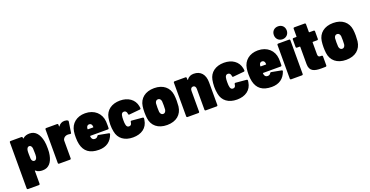

<svg xmlns="http://www.w3.org/2000/svg" viewBox="-33 -1596 5064 2628"><g transform="rotate(-20 2499.5 -281.5)"><path d="M481 -357C461 -458 411 -528 324 -528C289 -528 253 -521 225 -494C221 -490 218 -492 218 -497V-505C218 -514 212 -520 203 -520H45C36 -520 30 -514 30 -505V165C30 174 36 180 45 180H203C212 180 218 174 218 165V-22C218 -27 221 -28 225 -24C254 3 289 8 324 8C412 8 462 -56 481 -154C487 -185 489 -205 489 -249C489 -294 487 -326 481 -357ZM299 -198C294 -171 280 -153 260 -153C238 -153 223 -171 220 -198C218 -218 218 -238 218 -259V-295C218 -303 219 -311 220 -319C224 -347 238 -367 260 -367C281 -367 296 -347 299 -319C301 -299 301 -279 301 -259C301 -238 303 -218 299 -198Z M830 -527C790 -527 762 -508 743 -480C740 -476 737 -478 737 -483V-505C737 -514 731 -520 722 -520H564C555 -520 549 -514 549 -505V-16C549 -7 555 -1 564 -1H722C731 -1 737 -7 737 -16V-270C737 -301 760 -322 784 -330C804 -336 827 -335 843 -331C853 -329 859 -330 861 -341L885 -497C886 -506 885 -512 878 -516C867 -522 852 -527 830 -527Z M1365 -324C1356 -443 1266 -528 1131 -528C1008 -528 923 -457 906 -349C902 -325 899 -286 900 -260C900 -223 903 -190 910 -160C935 -52 1007 8 1144 8C1250 8 1323 -43 1357 -141C1360 -150 1356 -157 1346 -159L1203 -186C1195 -188 1189 -184 1184 -176C1176 -161 1162 -153 1143 -152C1117 -151 1102 -164 1095 -186C1093 -192 1092 -199 1091 -207C1090 -211 1092 -213 1096 -213H1351C1360 -213 1366 -218 1366 -228C1367 -251 1367 -290 1365 -324ZM1133 -367C1155 -367 1169 -353 1173 -331L1175 -314C1175 -310 1174 -308 1170 -308H1096C1092 -308 1091 -310 1091 -314L1093 -331C1098 -353 1111 -367 1133 -367Z M1640 8C1763 8 1849 -53 1865 -163L1868 -186C1868 -196 1863 -201 1854 -202L1697 -216C1688 -217 1682 -212 1680 -202C1680 -197 1679 -193 1678 -188C1674 -168 1664 -153 1639 -153C1618 -153 1606 -165 1600 -186C1594 -205 1593 -231 1593 -261C1593 -288 1594 -313 1599 -332C1605 -354 1617 -367 1639 -367C1660 -367 1673 -355 1679 -335C1681 -330 1682 -324 1682 -318C1683 -308 1689 -303 1698 -304L1855 -319C1864 -320 1869 -325 1869 -335C1868 -346 1866 -357 1864 -368C1844 -467 1758 -528 1640 -528C1517 -528 1433 -464 1414 -363C1409 -338 1404 -297 1404 -262C1404 -231 1407 -189 1414 -160C1433 -54 1516 8 1640 8Z M2136 8C2270 8 2353 -63 2367 -179C2369 -202 2371 -237 2371 -262C2371 -289 2369 -326 2365 -351C2349 -457 2268 -528 2137 -528C2006 -528 1923 -458 1907 -350C1903 -325 1901 -288 1901 -261C1901 -235 1903 -200 1906 -176C1920 -62 2004 8 2136 8ZM2136 -153C2111 -153 2096 -173 2092 -201C2090 -221 2090 -241 2090 -261C2090 -282 2090 -302 2092 -322C2096 -349 2111 -367 2136 -367C2160 -367 2175 -349 2180 -322C2181 -302 2182 -282 2182 -261C2182 -241 2182 -221 2180 -201C2176 -173 2161 -153 2136 -153Z M2714 -528C2676 -528 2641 -516 2616 -480C2611 -475 2607 -475 2607 -480V-505C2607 -514 2601 -520 2592 -520H2434C2425 -520 2419 -514 2419 -505V-15C2419 -6 2425 0 2434 0H2592C2601 0 2607 -6 2607 -15V-318C2607 -348 2622 -367 2647 -367C2670 -367 2685 -348 2685 -318V-15C2685 -6 2691 0 2700 0H2858C2867 0 2873 -6 2873 -15V-345C2873 -460 2814 -528 2714 -528Z M3154 8C3277 8 3363 -53 3379 -163L3382 -186C3382 -196 3377 -201 3368 -202L3211 -216C3202 -217 3196 -212 3194 -202C3194 -197 3193 -193 3192 -188C3188 -168 3178 -153 3153 -153C3132 -153 3120 -165 3114 -186C3108 -205 3107 -231 3107 -261C3107 -288 3108 -313 3113 -332C3119 -354 3131 -367 3153 -367C3174 -367 3187 -355 3193 -335C3195 -330 3196 -324 3196 -318C3197 -308 3203 -303 3212 -304L3369 -319C3378 -320 3383 -325 3383 -335C3382 -346 3380 -357 3378 -368C3358 -467 3272 -528 3154 -528C3031 -528 2947 -464 2928 -363C2923 -338 2918 -297 2918 -262C2918 -231 2921 -189 2928 -160C2947 -54 3030 8 3154 8Z M3882 -324C3873 -443 3783 -528 3648 -528C3525 -528 3440 -457 3423 -349C3419 -325 3416 -286 3417 -260C3417 -223 3420 -190 3427 -160C3452 -52 3524 8 3661 8C3767 8 3840 -43 3874 -141C3877 -150 3873 -157 3863 -159L3720 -186C3712 -188 3706 -184 3701 -176C3693 -161 3679 -153 3660 -152C3634 -151 3619 -164 3612 -186C3610 -192 3609 -199 3608 -207C3607 -211 3609 -213 3613 -213H3868C3877 -213 3883 -218 3883 -228C3884 -251 3884 -290 3882 -324ZM3650 -367C3672 -367 3686 -353 3690 -331L3692 -314C3692 -310 3691 -308 3687 -308H3613C3609 -308 3608 -310 3608 -314L3610 -331C3615 -353 3628 -367 3650 -367Z M4021 -555C4075 -555 4115 -595 4115 -649C4115 -705 4076 -743 4021 -743C3966 -743 3927 -705 3927 -649C3927 -595 3966 -555 4021 -555ZM3943 0H4101C4110 0 4116 -6 4116 -15V-505C4116 -514 4110 -520 4101 -520H3943C3934 -520 3928 -514 3928 -505V-15C3928 -6 3934 0 3943 0Z M4475 -395V-505C4475 -514 4469 -520 4460 -520H4398C4394 -520 4392 -522 4392 -526V-639C4392 -648 4386 -654 4377 -654H4227C4218 -654 4212 -648 4212 -639V-526C4212 -522 4209 -520 4206 -520H4166C4157 -520 4151 -514 4151 -505V-395C4151 -386 4157 -380 4166 -380H4206C4210 -380 4212 -377 4212 -374V-123C4213 -19 4279 2 4384 2C4403 2 4424 1 4445 1C4455 0 4460 -6 4460 -15V-145C4460 -154 4454 -160 4445 -160H4426C4403 -160 4392 -173 4392 -200V-374C4392 -378 4394 -380 4398 -380H4460C4469 -380 4475 -386 4475 -395Z M4744 8C4878 8 4961 -63 4975 -179C4977 -202 4979 -237 4979 -262C4979 -289 4977 -326 4973 -351C4957 -457 4876 -528 4745 -528C4614 -528 4531 -458 4515 -350C4511 -325 4509 -288 4509 -261C4509 -235 4511 -200 4514 -176C4528 -62 4612 8 4744 8ZM4744 -153C4719 -153 4704 -173 4700 -201C4698 -221 4698 -241 4698 -261C4698 -282 4698 -302 4700 -322C4704 -349 4719 -367 4744 -367C4768 -367 4783 -349 4788 -322C4789 -302 4790 -282 4790 -261C4790 -241 4790 -221 4788 -201C4784 -173 4769 -153 4744 -153Z"/></g></svg>

Font: Barlow Semi Condensed Black
Style: Regular
Weight: 900
Width: 4
Designer: Jeremy Tribby
Foundry: Tribby Type
Version: Version 1.408;PS 001.408;hotconv 1.0.88;makeotf.lib2.5.64775